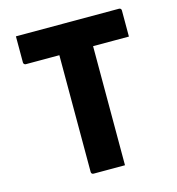

<svg xmlns="http://www.w3.org/2000/svg" viewBox="-105 -790 810 880"><g transform="rotate(-15 300.0 -350.0)"><path d="M50 -700H539Q544 -700 547 -697Q550 -694 550 -689Q550 -655 550 -627.5Q550 -600 550 -565H61Q58 -565 55.5 -566.5Q53 -568 51.5 -570.5Q50 -573 50 -576Q50 -611 50 -638.5Q50 -666 50 -700ZM380 0Q343 0 306 0Q269 0 231 0Q226 0 223 -3Q220 -6 220 -11Q220 -91 220 -166.5Q220 -242 220 -317Q220 -392 220 -468Q220 -544 220 -623H392L380 -593Q380 -574 380 -553Q380 -532 380 -512.5Q380 -493 380 -475Q380 -412 380 -352Q380 -292 380 -230Q380 -168 380 -98Q380 -71 380 -46Q380 -21 380 0Z"/></g></svg>

Font: Recursive ExtraBold
Style: Regular
Weight: 800
Version: Version 1.085